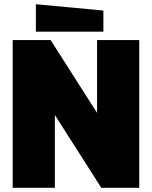

<svg xmlns="http://www.w3.org/2000/svg" viewBox="-20 -890 720 910"><path d="M40 0V-700H220L440 -355V-700H640V0H460L240 -345V0ZM470 -740H150V-870L470 -840Z"/></svg>

Font: Tektur Black
Style: Regular
Weight: 900
Designer: Adam Jagosz
Foundry: Adam Jagosz
Version: Version 1.005;gftools[0.9.30]